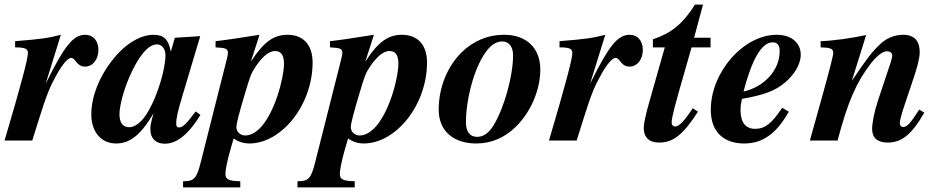

<svg xmlns="http://www.w3.org/2000/svg" viewBox="-41 -614 4121 839"><path d="M160 -253 225 -462C165 -447 146 -444 25 -434V-407C69 -407 81 -401 81 -382C81 -357 50 -240 -21 0H100L131 -99C164 -204 179 -238 205 -285C232 -334 256 -361 270 -361C290 -361 292 -323 331 -323C364 -323 389 -354 389 -396C389 -436 366 -462 332 -462C278 -462 240 -412 161 -253Z M814 -127C773 -72 757 -57 741 -57C733 -57 729 -63 729 -72C729 -97 735 -126 759 -205L834 -456L723 -449L706 -390H705C696 -441 674 -462 631 -462C566 -462 498 -415 445 -345C394 -278 358 -194 358 -114C358 -38 401 13 466 13C527 13 574 -24 630 -119C618 -78 616 -64 616 -50C616 -7 642 14 679 14C726 14 777 -18 835 -112ZM682 -373C682 -313 649 -202 610 -133C583 -84 551 -58 524 -58C498 -58 481 -75 481 -115C481 -153 502 -234 537 -305C565 -362 603 -420 645 -420C667 -420 682 -400 682 -373Z M1056 -347 1093 -462C991 -446 953 -440 901 -434V-407C946 -405 955 -401 955 -382C955 -372 946 -340 933 -288L837 92C818 168 807 178 759 178V205H1009V178C959 177 944 170 944 146C944 132 949 98 968 32L980 -9C1002 7 1027 13 1048 13C1190 13 1325 -156 1325 -341C1325 -415 1287 -462 1215 -462C1158 -462 1113 -434 1057 -347ZM1200 -336C1200 -275 1160 -118 1093 -52C1074 -34 1053 -22 1031 -22C1009 -22 992 -38 992 -58C992 -75 1003 -116 1030 -207C1052 -280 1056 -293 1074 -320C1100 -359 1130 -391 1161 -391C1185 -391 1200 -376 1200 -336Z M1556 -347 1593 -462C1491 -446 1453 -440 1401 -434V-407C1446 -405 1455 -401 1455 -382C1455 -372 1446 -340 1433 -288L1337 92C1318 168 1307 178 1259 178V205H1509V178C1459 177 1444 170 1444 146C1444 132 1449 98 1468 32L1480 -9C1502 7 1527 13 1548 13C1690 13 1825 -156 1825 -341C1825 -415 1787 -462 1715 -462C1658 -462 1613 -434 1557 -347ZM1700 -336C1700 -275 1660 -118 1593 -52C1574 -34 1553 -22 1531 -22C1509 -22 1492 -38 1492 -58C1492 -75 1503 -116 1530 -207C1552 -280 1556 -293 1574 -320C1600 -359 1630 -391 1661 -391C1685 -391 1700 -376 1700 -336Z M2159 -462C2091 -462 2027 -435 1976 -385C1916 -326 1876 -235 1876 -135C1876 -37 1946 13 2040 13C2107 13 2166 -13 2215 -62C2276 -123 2320 -217 2320 -311C2320 -403 2260 -462 2163 -462ZM2201 -372C2201 -285 2164 -145 2115 -65C2094 -31 2070 -16 2044 -16C2014 -16 1995 -36 1995 -80C1995 -182 2034 -335 2094 -402C2113 -423 2133 -433 2154 -433C2183 -433 2201 -410 2201 -372Z M2539 -253 2604 -462C2544 -447 2525 -444 2404 -434V-407C2448 -407 2460 -401 2460 -382C2460 -357 2429 -240 2358 0H2479L2510 -99C2543 -204 2558 -238 2584 -285C2611 -334 2635 -361 2649 -361C2669 -361 2671 -323 2710 -323C2743 -323 2768 -354 2768 -396C2768 -436 2745 -462 2711 -462C2657 -462 2619 -412 2540 -253Z M3064 -407V-449H2992L3031 -594H2996C2942 -509 2894 -470 2812 -442V-407H2864L2797 -171C2782 -119 2772 -74 2772 -56C2772 -12 2797 9 2839 9C2899 9 2943 -23 3009 -126L2986 -141C2952 -88 2926 -61 2910 -61C2902 -61 2894 -66 2894 -79C2894 -103 2912 -166 2947 -288L2981 -407Z M3377 -143C3331 -74 3302 -51 3259 -51C3217 -51 3195 -79 3195 -133C3195 -149 3197 -162 3201 -182C3298 -199 3346 -217 3389 -253C3429 -287 3458 -332 3458 -375C3458 -426 3418 -462 3353 -462C3208 -462 3065 -299 3065 -134C3065 -35 3124 13 3211 13C3288 13 3350 -26 3406 -126ZM3366 -390C3366 -307 3298 -234 3208 -214C3244 -353 3287 -429 3335 -429C3359 -429 3366 -413 3366 -390Z M3976 -135C3936 -73 3922 -59 3905 -59C3897 -59 3891 -66 3891 -76C3891 -86 3896 -109 3915 -165L3950 -269C3966 -316 3978 -361 3978 -385C3978 -434 3956 -462 3905 -462C3868 -462 3832 -447 3805 -421C3768 -386 3750 -362 3683 -263H3682L3744 -461C3680 -447 3601 -436 3545 -434V-407C3587 -406 3600 -402 3600 -383C3600 -371 3588 -324 3555 -204L3498 0H3619C3665 -174 3702 -255 3764 -336C3784 -363 3815 -390 3833 -390C3846 -390 3858 -386 3858 -369C3858 -366 3854 -351 3851 -341L3796 -176C3780 -128 3770 -77 3770 -51C3770 -10 3795 9 3838 9C3898 9 3943 -25 3998 -122Z"/></svg>

Font: STIXGeneral
Style: Bold Italic
Weight: 700
Italic angle: -16.33°
Designer: MicroPress Inc., with final additions and corrections provided by Coen Hoffman, Elsevier (retired)
Version: Version 1.1.0